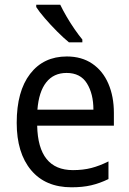

<svg xmlns="http://www.w3.org/2000/svg" viewBox="-20 -786 550 816"><path d="M264 -546Q327 -546 372 -515.5Q417 -485 440.5 -430.5Q464 -376 464 -306V-252H138Q142 -63 290 -63Q333 -63 368 -72Q403 -81 441 -100V-25Q404 -7 367.5 1.5Q331 10 284 10Q173 10 112 -63Q51 -136 51 -264Q51 -398 108 -472Q165 -546 264 -546ZM263 -476Q208 -476 176.5 -436Q145 -396 139 -320H377Q377 -387 349.5 -431.5Q322 -476 263 -476ZM236 -766Q247 -743 263 -715.5Q279 -688 297 -662Q315 -636 330 -618V-606H273Q251 -624 223 -652Q195 -680 170.5 -708.5Q146 -737 134 -756V-766Z"/></svg>

Font: Noto Sans Kannada SemiCondensed
Style: Regular
Weight: 400
Width: 4
Designer: Jelle Bosma - Monotype Design Team
Foundry: Monotype Imaging Inc.
Version: Version 2.005; ttfautohint (v1.8.4.7-5d5b)